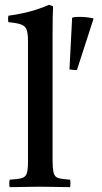

<svg xmlns="http://www.w3.org/2000/svg" viewBox="-20 -775 422 796"><path d="M271 1Q242 1 212 0Q182 -1 145 -1Q108 -1 79 0Q50 1 20 1Q17 -15 20 -30Q54 -32 70 -36.5Q86 -41 91 -56Q96 -71 96 -104V-605Q96 -636 90.5 -651.5Q85 -667 67.5 -673.5Q50 -680 15 -683Q12 -696 15 -710Q55 -715 97 -725.5Q139 -736 183 -755L200 -749Q199 -727 198.5 -699Q198 -671 198 -638V-114Q198 -75 202.5 -58Q207 -41 222.5 -36.5Q238 -32 271 -30Q273 -15 271 1ZM367 -695 299 -485Q293 -484 284.5 -485Q276 -486 270 -487Q269 -487 268 -487L279 -701Q283 -705 312 -705Q337 -705 367 -699Z"/></svg>

Font: Castoro
Style: Regular
Weight: 400
Designer: John Hudson
Foundry: Tiro Typeworks Ltd.
Version: Version 2.04